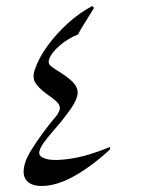

<svg xmlns="http://www.w3.org/2000/svg" viewBox="-20 -615 486 635"><path d="M118 0Q80 0 65.5 -21Q51 -42 65 -82Q70 -97 85.5 -122Q101 -147 120.5 -173.5Q140 -200 155 -218Q175 -240 177.5 -253Q180 -266 169 -277Q158 -288 136 -303Q106 -325 96 -343Q86 -361 96 -387Q109 -425 138 -464.5Q167 -504 205 -538.5Q243 -573 285 -595L291 -589Q275 -563 267 -550Q259 -537 253 -527.5Q247 -518 238 -501Q205 -488 177.5 -464.5Q150 -441 142 -418Q138 -404 150 -395Q162 -386 177 -377Q214 -354 227.5 -335.5Q241 -317 235 -295.5Q229 -274 204 -241Q185 -215 163 -190Q141 -165 126 -145Q101 -110 114.5 -98.5Q128 -87 157 -86Q190 -85 235 -94Q280 -103 344 -129V-121Q286 -67 227 -33.5Q168 0 118 0Z"/></svg>

Font: Bona Nova
Style: Italic
Weight: 400
Italic angle: -4°
Designer: Mateusz Machalski
Foundry: Capitalics
Version: Version 4.001; ttfautohint (v1.8.3)